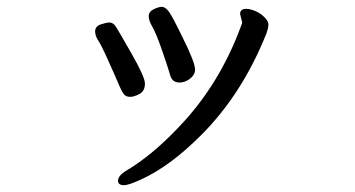

<svg xmlns="http://www.w3.org/2000/svg" viewBox="-20 -495 1040 563"><path d="M362 -211Q349 -211 343 -219Q337 -227 331 -241Q325 -255 313 -282.5Q301 -310 288.5 -337Q276 -364 267.5 -377Q259 -390 259 -403Q259 -418 275.5 -423.5Q292 -429 301 -429Q312 -429 320 -416.5Q328 -404 366.5 -336.5Q405 -269 405 -250Q405 -228 389 -219.5Q373 -211 362 -211ZM344 48Q326 48 326 35Q326 20 351 5Q425 -39 502 -120Q624 -246 688 -422Q690 -425 690 -430L684 -454Q684 -469 702 -469Q714 -469 729 -462.5Q744 -456 755.5 -444.5Q767 -433 767 -424Q767 -416 765.5 -411Q764 -406 762 -399Q692 -222 572 -101Q479 -7 392 32Q357 48 344 48ZM506 -253Q485 -253 479 -274.5Q473 -296 455.5 -346.5Q438 -397 427 -416Q416 -435 416 -447Q416 -461 431 -468Q446 -475 454 -475Q465 -475 475.5 -460.5Q486 -446 515 -386Q552 -312 552 -291Q552 -276 537.5 -264.5Q523 -253 506 -253Z"/></svg>

Font: ToneOZ-Pinyin-WenKai-Medium
Style: Medium
Weight: 700
Designer: Fontworks Inc.
Foundry: ToneOZ
Version: Version 0.240331